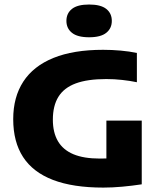

<svg xmlns="http://www.w3.org/2000/svg" viewBox="-20 -823 716 850"><path d="M437.5 7.5Q303 7.5 214.5 -26.5Q126 -60.5 82.2 -127.8Q38.5 -195 38.5 -295.5Q38.5 -393 83.2 -461.8Q128 -530.5 216.5 -566.5Q305 -602.5 436.5 -602.5Q475.5 -602.5 514.5 -599Q553.5 -595.5 586 -588.5V-459Q554.5 -465.5 520.2 -469.2Q486 -473 450.5 -473Q367.5 -473 315.5 -453.8Q263.5 -434.5 238.8 -394.8Q214 -355 214 -293Q214 -236.5 236.5 -198Q259 -159.5 305 -140.2Q351 -121 422 -121Q448.5 -121 478.5 -123Q508.5 -125 532.5 -129L451 -62V-289H607.5V-7Q565 -0.5 521.2 3.5Q477.5 7.5 437.5 7.5ZM374.5 -658Q323 -658 298.5 -677.8Q274 -697.5 274 -730.5Q274 -764 298.5 -783.5Q323 -803 374.5 -803Q426 -803 450.5 -783.5Q475 -764 475 -730.5Q475 -697.5 450.5 -677.8Q426 -658 374.5 -658Z"/></svg>

Font: Encode Sans SC SemiExpanded
Style: Bold
Weight: 700
Width: 6
Designer: Multiple Designers
Foundry: Impallari Type
Version: Version 3.002